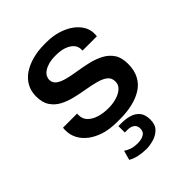

<svg xmlns="http://www.w3.org/2000/svg" viewBox="-207 -635 958 958"><g transform="rotate(-45 272.5 -156.0)"><path d="M254 10Q203 10 164 -2.5Q125 -15 98 -36Q71 -57 57 -84Q43 -111 43 -140Q43 -146 43 -150Q43 -154 44 -161H144Q143 -158 143 -155.5Q143 -153 143 -151Q143 -123 161 -105Q179 -87 208.5 -78Q238 -69 274 -69Q304 -69 331 -77Q358 -85 375 -100.5Q392 -116 392 -139Q392 -165 374 -179Q356 -193 326.5 -201Q297 -209 261.5 -215Q226 -221 190 -229.5Q154 -238 124.5 -253.5Q95 -269 77 -296Q59 -323 59 -367Q59 -403 75 -432Q91 -461 120 -480.5Q149 -500 188 -510.5Q227 -521 272 -521H288Q330 -521 366.5 -510Q403 -499 430 -480Q457 -461 472 -436Q487 -411 487 -383Q487 -378 486.5 -372Q486 -366 486 -364H385V-374Q385 -384 380 -395.5Q375 -407 362 -417.5Q349 -428 327.5 -435Q306 -442 273 -442Q243 -442 222 -436Q201 -430 188 -420.5Q175 -411 169.5 -400Q164 -389 164 -379Q164 -356 182 -343Q200 -330 230 -322.5Q260 -315 296 -309.5Q332 -304 367.5 -295.5Q403 -287 433 -271Q463 -255 481 -228Q499 -201 499 -157Q499 -111 481.5 -78.5Q464 -46 433 -27Q402 -8 362.5 1Q323 10 279 10ZM263 209Q237 209 210.5 203.5Q184 198 164 186L178 136Q189 144 207.5 151Q226 158 254 158Q277 158 295.5 148.5Q314 139 314 114Q314 94 300 84Q286 74 265 74H245V29H268Q296 29 322 36.5Q348 44 364.5 63.5Q381 83 381 119Q381 155 361 174.5Q341 194 313.5 201.5Q286 209 263 209Z"/></g></svg>

Font: Chivo Medium
Style: Regular
Weight: 500
Designer: Hector Gatti
Foundry: Omnibus-Type
Version: Version 2.002